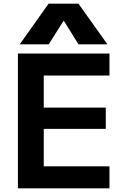

<svg xmlns="http://www.w3.org/2000/svg" viewBox="-20 -1020 676 1040"><path d="M77 0V-730H573V-611H217V-437H553V-322H217V-119H573V0ZM87 -780 243 -1000H405L562 -780H405L326 -907H324L244 -780Z"/></svg>

Font: M PLUS 1
Style: Bold
Weight: 700
Designer: Coji Morishita
Foundry: UNDERFOREST DESIGN
Version: Version 1.001